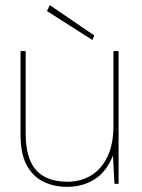

<svg xmlns="http://www.w3.org/2000/svg" viewBox="-20 -716 553 748"><path d="M242 12Q190 12 148.5 -8.5Q107 -29 83.5 -73.5Q60 -118 60 -191V-517H80V-196Q80 -99 120.5 -53.5Q161 -8 243 -8Q296 -8 336.5 -33.5Q377 -59 399.5 -107.5Q422 -156 422 -226V-517H442V0H426L420 -110Q394 -45 347 -16.5Q300 12 242 12ZM340 -560 163 -673 174 -696 347 -578Z"/></svg>

Font: DM Sans 11pt Thin
Style: Regular
Weight: 250
Version: Version 4.004;gftools[0.9.30]